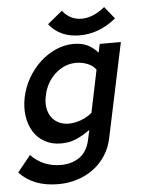

<svg xmlns="http://www.w3.org/2000/svg" viewBox="-118 -675 721 914"><g transform="rotate(-5 242.0 -217.5)"><path d="M383.8 -4.9Q374 42 350.1 78.6Q326.2 115.2 291.5 140.6Q256.8 166 214.4 179.4Q171.9 192.9 124 192.9Q4.9 192.9 -62 121.1L1 43Q59.1 103 144 103Q195.8 103 232.9 77.4Q270 51.8 282.2 -2.9L293 -51.8Q255.9 -24.9 223.9 -12Q191.9 1 153.8 1Q109.9 1 76.4 -17.6Q43 -36.1 22.9 -68.1Q2.9 -100.1 -3.4 -142.6Q-9.8 -185.1 0 -232.9Q9.8 -280.8 34.4 -323.5Q59.1 -366.2 93 -397.7Q127 -429.2 168.5 -447.5Q210 -465.8 253.9 -465.8Q292 -465.8 319.1 -452.9Q346.2 -439.9 369.1 -414.1L377.9 -455.1H479ZM352.1 -334Q338.9 -354 312.5 -364.5Q286.1 -375 258.8 -375Q202.1 -375 158 -335Q113.8 -294.9 101.1 -232.9Q94.2 -202.1 98.1 -176Q102.1 -149.9 115 -130.9Q127.9 -111.8 149.4 -100.8Q170.9 -89.8 199.2 -89.8Q226.1 -89.8 256.6 -100.8Q287.1 -111.8 310.1 -131.8ZM460.9 -569.8Q380.9 -503.9 287.1 -503.9Q192.9 -503.9 141.1 -569.8L211.9 -627.9Q248 -582 303.2 -582Q357.9 -582 414.1 -627.9Z"/></g></svg>

Font: Anonymous Pro
Style: Bold Italic
Weight: 700
Italic angle: -12°
Monospace: yes
Designer: Mark Simonson
Version: Version 1.003